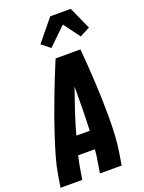

<svg xmlns="http://www.w3.org/2000/svg" viewBox="-178 -1064 857 1145"><g transform="rotate(-20 250.0 -491.0)"><path d="M0 0 12 -74Q21 -130 37 -185.5Q53 -241 71 -296.5Q89 -352 108.5 -407Q128 -462 149 -516.5Q170 -571 191.5 -626Q213 -681 236 -735H394Q399 -681 402.5 -626Q406 -571 409 -516.5Q412 -462 413.5 -407Q415 -352 415 -296.5Q415 -241 412 -185.5Q409 -130 400 -74L388 0H250L262 -74Q265 -92 267.5 -110Q270 -128 271 -146H165Q161 -128 157 -110Q153 -92 150 -74L138 0ZM195 -260H280Q283 -330 284 -399.5Q285 -469 285 -539Q260 -469 237 -399.5Q214 -330 195 -260ZM234 -802 180 -845 292 -982H422L486 -840L422 -807L346 -910Z"/></g></svg>

Font: Iosevka Term Curly Hv Obl
Style: Regular
Weight: 900
Italic angle: -9°
Designer: Belleve Invis
Foundry: Belleve Invis
Version: Version 32.3.0